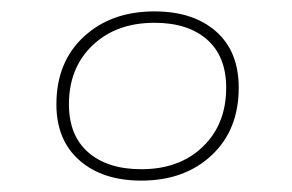

<svg xmlns="http://www.w3.org/2000/svg" viewBox="-20 -462 512 337"><path d="M79 -279Q79 -353 127 -397.5Q175 -442 251 -442Q319 -442 359 -407Q399 -372 399 -308Q399 -234 351.5 -189.5Q304 -145 228 -145Q160 -145 119.5 -180.5Q79 -216 79 -279ZM377 -308Q377 -363 343.5 -392.5Q310 -422 251 -422Q184 -422 142.5 -382.5Q101 -343 101 -279Q101 -224 135 -194.5Q169 -165 228 -165Q295 -165 336 -204.5Q377 -244 377 -308Z"/></svg>

Font: FiraGO Thin
Style: Italic
Weight: 100
Italic angle: -8°
Designer: bBox Type GmbH
Foundry: bBox Type GmbH
Version: Version 1.001